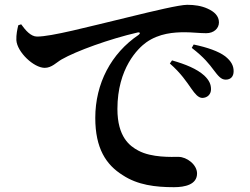

<svg xmlns="http://www.w3.org/2000/svg" viewBox="-20 -754 1040 798"><path d="M775 -386C791 -363 804 -348 820 -347C842 -347 857 -362 857 -383C857 -403 850 -420 829 -440C798 -468 751 -487 695 -503L686 -490C732 -450 756 -413 775 -386ZM868 -463C887 -438 899 -423 918 -423C939 -423 951 -436 951 -458C951 -481 941 -500 916 -520C888 -541 842 -557 785 -569L777 -555C829 -515 850 -487 868 -463ZM68 -653C86 -628 108 -602 134 -602C194 -602 340 -641 515 -683C621 -709 726 -734 758 -734C788 -734 817 -730 843 -718C870 -706 890 -688 890 -661C890 -636 869 -616 837 -616C810 -616 777 -620 749 -620C703 -620 642 -616 588 -578C553 -553 468 -470 468 -301C468 -185 519 -147 555 -128C611 -98 693 -102 722 -102C756 -102 799 -70 799 -33C799 13 749 24 703 24C626 24 552 15 490 -26C421 -69 376 -137 376 -264C376 -407 442 -532 556 -609C564 -615 563 -621 552 -619C435 -592 297 -542 236 -507C215 -495 195 -472 166 -472C120 -472 51 -538 48 -587C47 -610 52 -633 56 -649Z"/></svg>

Font: Noto Serif JP
Style: Bold
Weight: 700
Designer: Ryoko NISHIZUKA 西塚涼子 (kana & ideographs); Frank Grießhammer (Latin, Greek & Cyrillic); Wenlong ZHANG 张文龙 (bopomofo); San
Foundry: Adobe
Version: Version 2.001;hotconv 1.1.0;makeotfexe 2.6.0